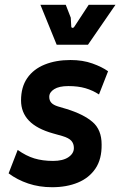

<svg xmlns="http://www.w3.org/2000/svg" viewBox="-20 -771 503 803"><path d="M198 12Q144 12 98 -3.5Q52 -19 16 -46L54 -144Q89 -119 123.5 -108.5Q158 -98 202 -98Q243 -98 266 -113.5Q289 -129 289 -152Q289 -170 278.5 -182Q268 -194 241 -202L202 -213Q134 -232 101 -266.5Q68 -301 68 -351Q68 -407 94 -444.5Q120 -482 167 -501Q214 -520 275 -520Q326 -520 366.5 -505.5Q407 -491 432 -473L394 -376Q368 -393 337.5 -402Q307 -411 266 -411Q227 -411 206.5 -398Q186 -385 186 -366Q186 -351 194.5 -341.5Q203 -332 222 -326L259 -315Q330 -293 367.5 -260.5Q405 -228 405 -167Q406 -106 379.5 -66.5Q353 -27 306 -7.5Q259 12 198 12ZM217 -584 149 -751H255L276 -697L278 -661Q278 -655 283 -654.5Q288 -654 292 -661L351 -751H463L348 -584Z"/></svg>

Font: Finlandica SemiBold
Style: Italic
Weight: 600
Italic angle: -8°
Designer: Niklas Ekholm, Juho Hiilivirta, Jaakko Suomalainen
Foundry: Helsinki Type Studio
Version: Version 1.063